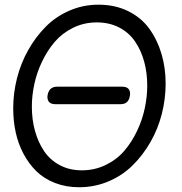

<svg xmlns="http://www.w3.org/2000/svg" viewBox="-20 -785 771 815"><path d="M492.2 -342.8H214.8Q181.2 -342.8 181.2 -375Q185.5 -417 222.2 -417H499Q532.2 -417 532.2 -386.2Q529.3 -342.8 492.2 -342.8ZM397.9 -765.1Q468.8 -765.1 524.4 -737.5Q580.1 -710 614 -662.8Q647.9 -615.7 665.5 -556.4Q683.1 -497.1 683.1 -430.2Q683.1 -365.7 667 -302Q650.9 -238.3 618.9 -182.4Q586.9 -126.5 543.2 -83.3Q499.5 -40 440.7 -15.1Q381.8 9.8 315.9 9.8Q260.3 9.8 213.6 -8.3Q167 -26.4 134.8 -57.9Q102.5 -89.4 79.8 -132.1Q57.1 -174.8 46.6 -223.4Q36.1 -272 36.1 -325.2Q36.1 -389.2 52 -452.4Q67.9 -515.6 99.4 -571.8Q130.9 -627.9 173.6 -671.1Q216.3 -714.4 274.4 -739.7Q332.5 -765.1 397.9 -765.1ZM391.1 -689.9Q336.4 -689.9 290 -667Q243.7 -644 212.2 -607.2Q180.7 -570.3 158.2 -522.9Q135.7 -475.6 125.5 -427Q115.2 -378.4 115.2 -332Q115.2 -277.8 128.4 -229.7Q141.6 -181.6 167 -143.8Q192.4 -106 233.6 -84Q274.9 -62 327.1 -62Q382.3 -62 429.2 -85Q476.1 -107.9 507.8 -145Q539.6 -182.1 562 -229.7Q584.5 -277.3 594.7 -326.2Q605 -375 605 -421.9Q605 -476.1 592 -523.4Q579.1 -570.8 553.5 -608.6Q527.8 -646.5 486.1 -668.2Q444.3 -689.9 391.1 -689.9Z"/></svg>

Font: BPreplay
Style: Italic
Weight: 400
Italic angle: -6°
Designer: Magenta/George Triantafyllakos
Foundry: Magenta/George Triantafyllakos
Version: Version 1.00